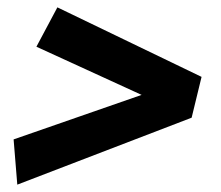

<svg xmlns="http://www.w3.org/2000/svg" viewBox="-20 -551 600 522"><path d="M27 -49 17 -172 365 -293 79 -424 136 -531 528 -342 501 -231Z"/></svg>

Font: Ubuntu Sans Mono
Style: Bold Italic
Weight: 700
Italic angle: -13.5°
Monospace: yes
Designer: Dalton Maag Ltd
Foundry: Dalton Maag Ltd
Version: Version 1.006